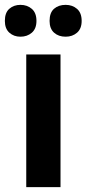

<svg xmlns="http://www.w3.org/2000/svg" viewBox="-36 -836 356 790"><path d="M213 -66H72V-612H213ZM-16 -750Q-16 -784 2.5 -800Q21 -816 48 -816Q76 -816 95 -799.5Q114 -783 114 -750Q114 -718 95 -701.5Q76 -685 48 -685Q21 -685 2.5 -701.5Q-16 -718 -16 -750ZM168 -750Q168 -784 186.5 -800Q205 -816 234 -816Q262 -816 281 -799.5Q300 -783 300 -750Q300 -718 281 -701.5Q262 -685 234 -685Q205 -685 186.5 -701.5Q168 -718 168 -750Z"/></svg>

Font: Noto Sans Malayalam UI SemiCondensed
Style: Bold
Weight: 700
Width: 4
Designer: Jelle Bosma - Monotype Design Team
Foundry: Monotype Imaging Inc.
Version: Version 2.104; ttfautohint (v1.8.4.7-5d5b)